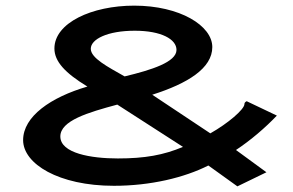

<svg xmlns="http://www.w3.org/2000/svg" viewBox="-20 -649 1040 681"><path d="M822 12 925 -38 817 -117C870 -152 922 -197 962 -239L855 -290C849 -287 847 -284 847 -280C847 -261 788 -211 726 -176L520 -313C646 -353 733 -407 733 -482C733 -558 618 -629 456 -629C306 -629 173 -568 173 -477C173 -431 211 -390 290 -342C160 -304 62 -236 62 -152C62 -68 188 10 384 10C514 10 634 -19 719 -62ZM422 -378C362 -412 302 -443 302 -476C302 -510 361 -540 458 -540C552 -540 606 -510 606 -472C606 -429 518 -401 422 -378ZM398 -87C304 -87 194 -105 194 -165C194 -221 292 -250 396 -278L629 -128C560 -99 494 -87 398 -87Z"/></svg>

Font: Inconsolata UltraExpanded
Style: Bold
Weight: 700
Width: 9
Monospace: yes
Designer: Raph Levien, Cyreal, Brenton Simpson
Foundry: Raph Levien, Cyreal, Google
Version: Version 3.100